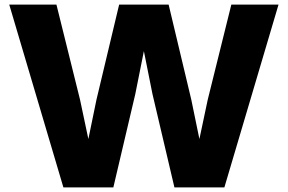

<svg xmlns="http://www.w3.org/2000/svg" viewBox="-20 -760 1244 830"><path d="M20 -740H224L326 -329L362 -159L397 -329L495 -740H709L807 -329L842 -159L878 -329L980 -740H1184L950 50H734L639 -354L602 -539L565 -354L470 50H254Z"/></svg>

Font: OA Gothic ExtraBold
Style: Regular
Weight: 800
Designer: Choi Chi-young, Lee Jaesang, Lee Juhyun, Han Dohee
Foundry: DDUNGSANG CORP.
Version: Version 1.000;Build 20210203